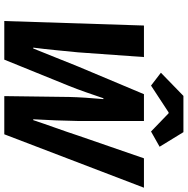

<svg xmlns="http://www.w3.org/2000/svg" viewBox="-10 -865 875 895"><g transform="rotate(90 427.5 -417.5)"><path d="M78 0H258L381 -303C400 -350 420 -409 438 -462H442C437 -407 433 -348 432 -303L428 0H606L855 -651H718L612 -344C590 -276 563 -205 540 -135H536C540 -205 543 -277 544 -344V-651H419L290 -344C264 -277 233 -204 206 -135H202C211 -204 217 -275 224 -344L246 -651H99ZM379 -684 504 -766H508L593 -684L664 -724L596 -835H427L319 -730Z"/></g></svg>

Font: Source Sans Pro
Style: Bold Italic
Weight: 700
Italic angle: -11°
Designer: Paul D. Hunt
Foundry: Adobe Systems Incorporated
Version: Version 3.006;hotconv 1.0.111;makeotfexe 2.5.65597